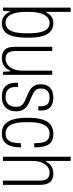

<svg xmlns="http://www.w3.org/2000/svg" viewBox="618 -1380 775 2050"><g transform="rotate(90 1005.0 -355.5)"><path d="M229 12Q184 12 152.5 -12.5Q121 -37 106 -75H101L95 0H62V-723H107V-463H113Q126 -490 143.5 -506.5Q161 -523 182.5 -530.5Q204 -538 228 -538Q278 -538 313 -510.5Q348 -483 365.5 -423Q383 -363 383 -265Q383 -161 365 -100.5Q347 -40 312.5 -14Q278 12 229 12ZM226 -28Q262 -28 286.5 -51.5Q311 -75 323.5 -125Q336 -175 336 -255V-271Q336 -352 323.5 -402Q311 -452 287 -475Q263 -498 225 -498Q202 -498 180.5 -486Q159 -474 142.5 -447.5Q126 -421 116.5 -377.5Q107 -334 107 -270V-257Q107 -185 119 -133.5Q131 -82 157.5 -55Q184 -28 226 -28Z M601 12Q547 12 513.5 -18Q480 -48 480 -129V-526H525V-134Q525 -107 530 -87.5Q535 -68 545 -54.5Q555 -41 571 -34.5Q587 -28 610 -28Q642 -28 671 -48.5Q700 -69 717.5 -110.5Q735 -152 735 -212V-526H779V0H747L742 -78H736Q720 -43 698.5 -23.5Q677 -4 652.5 4Q628 12 601 12Z M1016 12Q975 12 946 1.5Q917 -9 899 -29Q881 -49 872.5 -77Q864 -105 864 -141Q864 -146 864 -151.5Q864 -157 865 -161H910Q909 -156 909 -150.5Q909 -145 909 -140Q909 -101 921 -76.5Q933 -52 957 -40Q981 -28 1016 -28Q1051 -28 1074.5 -41.5Q1098 -55 1109.5 -79.5Q1121 -104 1121 -140Q1121 -178 1104.5 -199Q1088 -220 1062 -232Q1036 -244 1007 -256Q982 -266 959 -277.5Q936 -289 918 -306Q900 -323 890 -347Q880 -371 880 -407Q880 -437 889.5 -461.5Q899 -486 916.5 -503Q934 -520 961 -529Q988 -538 1022 -538Q1061 -538 1087.5 -528Q1114 -518 1130.5 -500.5Q1147 -483 1154 -459Q1161 -435 1161 -407Q1161 -400 1160.5 -393Q1160 -386 1159 -378H1115V-406Q1115 -435 1106 -455.5Q1097 -476 1076.5 -487Q1056 -498 1022 -498Q995 -498 977 -491Q959 -484 947.5 -471.5Q936 -459 931 -442Q926 -425 926 -405Q926 -372 940 -353.5Q954 -335 977.5 -323Q1001 -311 1027 -300Q1051 -290 1076 -279Q1101 -268 1122 -251Q1143 -234 1156 -207.5Q1169 -181 1169 -140Q1169 -102 1158 -73.5Q1147 -45 1126.5 -26Q1106 -7 1078 2.5Q1050 12 1016 12Z M1403 12Q1347 12 1310.5 -17.5Q1274 -47 1256 -108.5Q1238 -170 1238 -263Q1238 -362 1257 -422.5Q1276 -483 1314 -510.5Q1352 -538 1408 -538Q1452 -538 1480.5 -524.5Q1509 -511 1525 -484.5Q1541 -458 1547.5 -420Q1554 -382 1554 -334H1510Q1510 -391 1500.5 -427Q1491 -463 1468.5 -480.5Q1446 -498 1406 -498Q1372 -498 1344.5 -478Q1317 -458 1301 -409Q1285 -360 1285 -272V-251Q1285 -167 1300 -118Q1315 -69 1342 -48.5Q1369 -28 1404 -28Q1445 -28 1468 -47.5Q1491 -67 1500.5 -104Q1510 -141 1510 -192H1554Q1554 -157 1548.5 -120.5Q1543 -84 1527 -54Q1511 -24 1481 -6Q1451 12 1403 12Z M1654 0V-723H1699V-459H1705Q1721 -489 1741 -506Q1761 -523 1784 -530.5Q1807 -538 1833 -538Q1869 -538 1896 -525Q1923 -512 1938.5 -481.5Q1954 -451 1954 -397V0H1909V-392Q1909 -419 1904 -438.5Q1899 -458 1888.5 -471.5Q1878 -485 1862.5 -491.5Q1847 -498 1824 -498Q1792 -498 1763.5 -478Q1735 -458 1717 -417.5Q1699 -377 1699 -314V0Z"/></g></svg>

Font: Archivo Condensed Thin
Style: Regular
Weight: 250
Width: 3
Designer: Hector Gatti
Foundry: Omnibus-Type
Version: Version 2.001